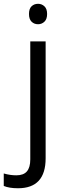

<svg xmlns="http://www.w3.org/2000/svg" viewBox="-74 -754 347 1014"><path d="M21 240.2Q-25.4 240.2 -54.2 228V162.1Q-20.5 171.9 12.2 171.9Q50.3 171.9 68.1 151.1Q85.9 130.4 85.9 87.9V-535.2H167V82Q167 240.2 21 240.2ZM79.1 -680.2Q79.1 -708 92.8 -720.9Q106.4 -733.9 127 -733.9Q146.5 -733.9 160.6 -720.7Q174.8 -707.5 174.8 -680.2Q174.8 -652.8 160.6 -639.4Q146.5 -626 127 -626Q106.4 -626 92.8 -639.4Q79.1 -652.8 79.1 -680.2Z"/></svg>

Font: Samim FD
Style: FD
Weight: 400
Foundry: DejaVu fonts team - Redesigned by Saber Rastikerdar
Version: Version 4.00 December 17, 2020